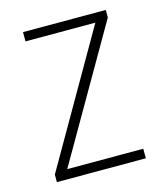

<svg xmlns="http://www.w3.org/2000/svg" viewBox="-86 -595 562 661"><g transform="rotate(-15 194.5 -264.5)"><path d="M353 0H36V-27L306 -496H57V-529H352V-502L82 -34H353Z"/></g></svg>

Font: Noto Sans Arabic SemCond ExtLt
Style: Regular
Weight: 200
Width: 4
Designer: Monotype Design Team, Nadine Chahine, Nizar Qandah and Khaled Hosny
Foundry: Monotype Imaging Inc.
Version: Version 2.012; ttfautohint (v1.8.4.7-5d5b)